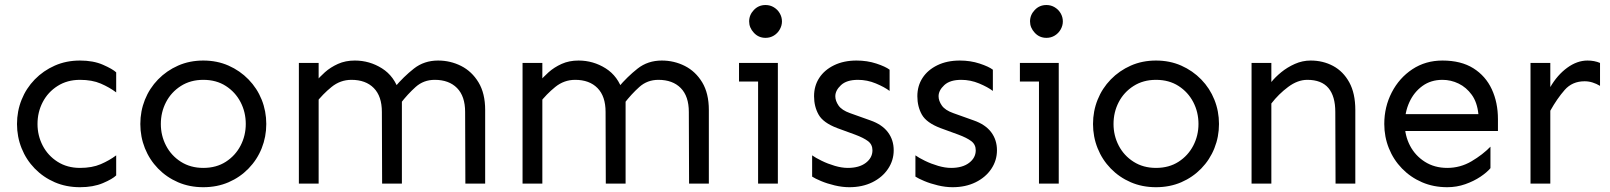

<svg xmlns="http://www.w3.org/2000/svg" viewBox="-20 -743 6515 777"><path d="M303.7 14.6Q248 14.6 201.7 -5.4Q155.3 -25.4 120.6 -61Q85.9 -96.7 67.4 -143.1Q48.8 -189.5 48.8 -241.2Q48.8 -293 67.4 -339.4Q85.9 -385.7 120.6 -421.4Q155.3 -457 201.7 -477.5Q248 -498 303.7 -498Q357.4 -498 396.5 -481Q435.5 -463.9 450.2 -450.2V-369.1Q422.9 -389.6 387.7 -404.8Q352.5 -419.9 303.7 -419.9Q252 -419.9 212.9 -395Q173.8 -370.1 152.8 -329.6Q131.8 -289.1 131.8 -241.2Q131.8 -194.3 152.8 -153.8Q173.8 -113.3 212.9 -88.4Q252 -63.5 303.7 -63.5Q352.5 -63.5 387.7 -78.6Q422.9 -93.8 450.2 -114.3V-33.2Q435.5 -18.6 396.5 -2Q357.4 14.6 303.7 14.6Z M802.7 14.6Q747.1 14.6 700.7 -5.4Q654.3 -25.4 619.6 -61Q585 -96.7 566.4 -143.1Q547.9 -189.5 547.9 -241.2Q547.9 -293 566.4 -339.4Q585 -385.7 619.6 -421.4Q654.3 -457 700.7 -477.5Q747.1 -498 802.7 -498Q858.4 -498 904.8 -477.5Q951.2 -457 985.8 -421.4Q1020.5 -385.7 1039.1 -339.4Q1057.6 -293 1057.6 -241.2Q1057.6 -189.5 1039.1 -143.1Q1020.5 -96.7 985.8 -61Q951.2 -25.4 904.8 -5.4Q858.4 14.6 802.7 14.6ZM802.7 -63.5Q855.5 -63.5 894 -88.4Q932.6 -113.3 953.6 -153.8Q974.6 -194.3 974.6 -241.2Q974.6 -289.1 953.6 -329.6Q932.6 -370.1 894 -395Q855.5 -419.9 802.7 -419.9Q751 -419.9 711.9 -395Q672.9 -370.1 651.9 -329.6Q630.9 -289.1 630.9 -241.2Q630.9 -194.3 651.9 -153.8Q672.9 -113.3 711.9 -88.4Q751 -63.5 802.7 -63.5Z M1863.3 0 1862.3 -290Q1862.3 -353.5 1829.6 -386.7Q1796.9 -419.9 1739.3 -419.9Q1694.3 -419.9 1662.1 -391.1Q1629.9 -362.3 1600.6 -324.2L1577.1 -389.6Q1613.3 -432.6 1654.8 -465.3Q1696.3 -498 1752.9 -498Q1802.7 -498 1846.2 -476.1Q1889.6 -454.1 1916.5 -409.7Q1943.4 -365.2 1943.4 -297.9V0ZM1189.5 0V-488.3H1269.5V0ZM1526.4 0 1525.4 -290Q1525.4 -353.5 1492.7 -386.7Q1460 -419.9 1402.3 -419.9Q1357.4 -419.9 1321.8 -391.1Q1286.1 -362.3 1256.8 -324.2V-411.1Q1272.5 -430.7 1294.9 -450.7Q1317.4 -470.7 1347.7 -484.4Q1377.9 -498 1416 -498Q1475.6 -498 1525.9 -466.3Q1576.2 -434.6 1595.7 -371.1L1606.4 -347.7V0Z M2768.6 0 2767.6 -290Q2767.6 -353.5 2734.9 -386.7Q2702.1 -419.9 2644.5 -419.9Q2599.6 -419.9 2567.4 -391.1Q2535.2 -362.3 2505.9 -324.2L2482.4 -389.6Q2518.6 -432.6 2560.1 -465.3Q2601.6 -498 2658.2 -498Q2708 -498 2751.5 -476.1Q2794.9 -454.1 2821.8 -409.7Q2848.6 -365.2 2848.6 -297.9V0ZM2094.7 0V-488.3H2174.8V0ZM2431.6 0 2430.7 -290Q2430.7 -353.5 2397.9 -386.7Q2365.2 -419.9 2307.6 -419.9Q2262.7 -419.9 2227.1 -391.1Q2191.4 -362.3 2162.1 -324.2V-411.1Q2177.7 -430.7 2200.2 -450.7Q2222.7 -470.7 2252.9 -484.4Q2283.2 -498 2321.3 -498Q2380.9 -498 2431.2 -466.3Q2481.4 -434.6 2501 -371.1L2511.7 -347.7V0Z M3078.1 -589.8Q3049.8 -589.8 3030.8 -610.4Q3011.7 -630.9 3011.7 -656.2Q3011.7 -682.6 3030.8 -702.6Q3049.8 -722.7 3078.1 -722.7Q3096.7 -722.7 3111.8 -713.4Q3127 -704.1 3135.7 -689Q3144.5 -673.8 3144.5 -656.2Q3144.5 -639.6 3135.7 -624Q3127 -608.4 3111.8 -599.1Q3096.7 -589.8 3078.1 -589.8ZM3047.9 0V-488.3H3127.9V0ZM2970.7 -413.1V-488.3H3127.9V-413.1Z M3417 14.6Q3388.7 14.6 3357.9 7.3Q3327.1 0 3302.7 -10.3Q3278.3 -20.5 3266.6 -28.3V-114.3Q3280.3 -104.5 3305.2 -92.3Q3330.1 -80.1 3358.4 -71.8Q3386.7 -63.5 3411.1 -63.5Q3457 -63.5 3483.9 -84Q3510.7 -104.5 3510.7 -134.8Q3510.7 -158.2 3492.7 -171.9Q3474.6 -185.5 3440.4 -198.2L3368.2 -224.6Q3311.5 -246.1 3293 -278.8Q3274.4 -311.5 3274.4 -353.5Q3274.4 -395.5 3295.4 -427.7Q3316.4 -460 3355.5 -479Q3394.5 -498 3446.3 -498Q3489.3 -498 3526.4 -485.8Q3563.5 -473.6 3580.1 -460.9V-375Q3559.6 -390.6 3524.4 -405.3Q3489.3 -419.9 3452.1 -419.9Q3406.2 -419.9 3383.3 -398.4Q3360.4 -377 3360.4 -353.5Q3360.4 -335 3373.5 -315.9Q3386.7 -296.9 3419.9 -285.2L3502 -255.9Q3549.8 -239.3 3573.2 -208Q3596.7 -176.8 3596.7 -134.8Q3596.7 -93.8 3573.7 -59.6Q3550.8 -25.4 3510.3 -5.4Q3469.7 14.6 3417 14.6Z M3835 14.6Q3806.6 14.6 3775.9 7.3Q3745.1 0 3720.7 -10.3Q3696.3 -20.5 3684.6 -28.3V-114.3Q3698.2 -104.5 3723.1 -92.3Q3748 -80.1 3776.4 -71.8Q3804.7 -63.5 3829.1 -63.5Q3875 -63.5 3901.9 -84Q3928.7 -104.5 3928.7 -134.8Q3928.7 -158.2 3910.6 -171.9Q3892.6 -185.5 3858.4 -198.2L3786.1 -224.6Q3729.5 -246.1 3710.9 -278.8Q3692.4 -311.5 3692.4 -353.5Q3692.4 -395.5 3713.4 -427.7Q3734.4 -460 3773.4 -479Q3812.5 -498 3864.3 -498Q3907.2 -498 3944.3 -485.8Q3981.4 -473.6 3998 -460.9V-375Q3977.5 -390.6 3942.4 -405.3Q3907.2 -419.9 3870.1 -419.9Q3824.2 -419.9 3801.3 -398.4Q3778.3 -377 3778.3 -353.5Q3778.3 -335 3791.5 -315.9Q3804.7 -296.9 3837.9 -285.2L3919.9 -255.9Q3967.8 -239.3 3991.2 -208Q4014.6 -176.8 4014.6 -134.8Q4014.6 -93.8 3991.7 -59.6Q3968.8 -25.4 3928.2 -5.4Q3887.7 14.6 3835 14.6Z M4214.8 -589.8Q4186.5 -589.8 4167.5 -610.4Q4148.4 -630.9 4148.4 -656.2Q4148.4 -682.6 4167.5 -702.6Q4186.5 -722.7 4214.8 -722.7Q4233.4 -722.7 4248.5 -713.4Q4263.7 -704.1 4272.5 -689Q4281.2 -673.8 4281.2 -656.2Q4281.2 -639.6 4272.5 -624Q4263.7 -608.4 4248.5 -599.1Q4233.4 -589.8 4214.8 -589.8ZM4184.6 0V-488.3H4264.6V0ZM4107.4 -413.1V-488.3H4264.6V-413.1Z M4658.2 14.6Q4602.5 14.6 4556.2 -5.4Q4509.8 -25.4 4475.1 -61Q4440.4 -96.7 4421.9 -143.1Q4403.3 -189.5 4403.3 -241.2Q4403.3 -293 4421.9 -339.4Q4440.4 -385.7 4475.1 -421.4Q4509.8 -457 4556.2 -477.5Q4602.5 -498 4658.2 -498Q4713.9 -498 4760.3 -477.5Q4806.6 -457 4841.3 -421.4Q4876 -385.7 4894.5 -339.4Q4913.1 -293 4913.1 -241.2Q4913.1 -189.5 4894.5 -143.1Q4876 -96.7 4841.3 -61Q4806.6 -25.4 4760.3 -5.4Q4713.9 14.6 4658.2 14.6ZM4658.2 -63.5Q4710.9 -63.5 4749.5 -88.4Q4788.1 -113.3 4809.1 -153.8Q4830.1 -194.3 4830.1 -241.2Q4830.1 -289.1 4809.1 -329.6Q4788.1 -370.1 4749.5 -395Q4710.9 -419.9 4658.2 -419.9Q4606.4 -419.9 4567.4 -395Q4528.3 -370.1 4507.3 -329.6Q4486.3 -289.1 4486.3 -241.2Q4486.3 -194.3 4507.3 -153.8Q4528.3 -113.3 4567.4 -88.4Q4606.4 -63.5 4658.2 -63.5Z M5384.8 0 5383.8 -290Q5383.8 -353.5 5356 -386.7Q5328.1 -419.9 5270.5 -419.9Q5231.4 -419.9 5192.9 -391.1Q5154.3 -362.3 5125 -324.2V-411.1Q5140.6 -430.7 5165 -450.7Q5189.5 -470.7 5220.2 -484.4Q5251 -498 5284.2 -498Q5334 -498 5375 -476.1Q5416 -454.1 5440.4 -409.7Q5464.8 -365.2 5464.8 -297.9V0ZM5044.9 0V-488.3H5125V0Z M5836.9 14.6Q5781.2 14.6 5734.9 -5.4Q5688.5 -25.4 5653.8 -61Q5619.1 -96.7 5600.6 -143.1Q5582 -189.5 5582 -241.2Q5582 -310.5 5612.3 -369.1Q5642.6 -427.7 5695.8 -462.9Q5749 -498 5817.4 -498Q5892.6 -498 5942.4 -466.8Q5992.2 -435.5 6017.1 -381.8Q6042 -328.1 6042 -260.7V-212.9H5657.2V-281.2H5962.9Q5958 -329.1 5936 -359.4Q5914.1 -389.6 5882.8 -404.8Q5851.6 -419.9 5817.4 -419.9Q5770.5 -419.9 5736.3 -395Q5702.1 -370.1 5683.6 -329.6Q5665 -289.1 5665 -241.2Q5665 -194.3 5686 -153.8Q5707 -113.3 5746.1 -88.4Q5785.2 -63.5 5836.9 -63.5Q5889.6 -63.5 5935.1 -90.3Q5980.5 -117.2 6011.7 -149.4V-62.5Q5998 -45.9 5971.2 -27.8Q5944.3 -9.8 5909.7 2.4Q5875 14.6 5836.9 14.6Z M6173.8 0V-488.3H6253.9V0ZM6253.9 -294.9V-390.6Q6282.2 -439.5 6322.3 -468.8Q6362.3 -498 6404.3 -498Q6432.6 -498 6455.1 -488.3V-395.5Q6440.4 -404.3 6424.8 -409.2Q6409.2 -414.1 6392.6 -414.1Q6342.8 -414.1 6312 -378.9Q6281.2 -343.8 6253.9 -294.9Z"/></svg>

Font: Sen
Style: Regular
Weight: 400
Designer: Kosal Sen, Philatype
Foundry: Philatype
Version: Version 2.000;gftools[0.9.31]